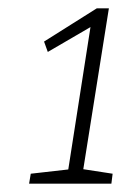

<svg xmlns="http://www.w3.org/2000/svg" viewBox="-20 -788 301 462"><path d="M179 -372 173 -382 251 -370 248 -346H50L54 -370L151 -381L143 -372L199 -731L210 -730L95 -663L86 -688L213 -768H242Z"/></svg>

Font: Bitter Thin Light
Style: Italic
Weight: 300
Italic angle: -9°
Version: Version 2.002